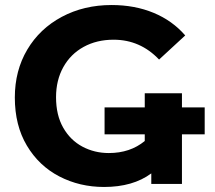

<svg xmlns="http://www.w3.org/2000/svg" viewBox="-20 -732 856 764"><path d="M556 -361H704V0H582V-42Q509 12 394 12Q297 12 216 -30Q135 -72 87 -152.5Q39 -233 39 -344Q39 -451 88.5 -534.5Q138 -618 226 -665Q314 -712 424 -712Q516 -712 591 -681Q666 -650 717 -591L613 -495Q538 -574 432 -574Q365 -574 313 -545.5Q261 -517 232 -465Q203 -413 203 -345Q203 -274 231.5 -224Q260 -174 308 -148.5Q356 -123 413 -123Q498 -123 556 -171ZM396.1 -304.7H794.5V-197.6H396.1Z"/></svg>

Font: Montserrat Alternates
Style: Bold
Weight: 700
Designer: Julieta Ulanovsky
Foundry: Julieta Ulanovsky
Version: Version 7.200